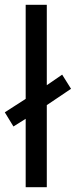

<svg xmlns="http://www.w3.org/2000/svg" viewBox="-29 -780 316 800"><path d="M78 0H166V-342L267 -410L230 -469L166 -425V-760H78V-368L-9 -312L27 -253L78 -285Z"/></svg>

Font: Noto Sans Bengali
Style: Regular
Weight: 400
Designer: Jelle Bosma - Monotype Design Team
Foundry: Monotype Imaging Inc.
Version: Version 2.003